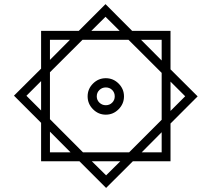

<svg xmlns="http://www.w3.org/2000/svg" viewBox="-20 -753 1028 933"><path d="M366.2 30.8H179.7V-156.2L47.9 -288.1L179.7 -419.4V-603H362.8L492.7 -732.9L622.1 -603H808.6V-416L940.4 -284.7L808.6 -152.8V30.8H625.5L495.6 160.2ZM423.8 -603H561.5L492.7 -671.4ZM765.6 -459V-559.6H665.5ZM222.7 -461.9 319.8 -559.6H222.7ZM222.7 -401.9V-173.8L383.3 -12.7H607.4L765.6 -170.9V-398.9L604.5 -559.6H380.9ZM405.8 -284.7Q405.8 -320.8 431.9 -346.9Q458 -373 494.1 -373Q530.3 -373 556.4 -346.9Q582.5 -320.8 582.5 -284.7Q582.5 -248.5 556.4 -222.2Q530.3 -195.8 494.1 -195.8Q458 -195.8 431.9 -222.2Q405.8 -248.5 405.8 -284.7ZM179.7 -358.9 108.4 -287.6 179.7 -216.3ZM808.6 -356.4V-213.9L879.9 -285.2ZM450.2 -284.7Q450.2 -266.6 463.1 -254.2Q476.1 -241.7 494.1 -241.7Q512.7 -241.7 525.1 -254.2Q537.6 -266.6 537.6 -284.7Q537.6 -303.2 525.1 -315.7Q512.7 -328.1 494.1 -328.1Q476.1 -328.1 463.1 -315.7Q450.2 -303.2 450.2 -284.7ZM222.7 -113.3V-12.7H322.8ZM668.5 -12.7H765.6V-110.4ZM564.5 30.8H426.3L495.6 99.1Z"/></svg>

Font: Vazirmatn UI Medium
Style: Regular
Weight: 500
Designer: Saber Rastikerdar
Foundry: Saber Rastikerdar
Version: Version 33.003